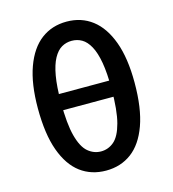

<svg xmlns="http://www.w3.org/2000/svg" viewBox="-109 -808 817 909"><g transform="rotate(-15 300.0 -353.0)"><path d="M300 12Q228 12 175 -27.5Q122 -67 92.5 -148.5Q63 -230 63 -356Q63 -476 92.5 -557Q122 -638 175 -678Q228 -718 300 -718Q372 -718 425 -677.5Q478 -637 507.5 -556.5Q537 -476 537 -356Q537 -230 507.5 -148.5Q478 -67 425 -27.5Q372 12 300 12ZM300 -82Q336 -82 364 -106Q392 -130 408 -190Q424 -250 424 -356Q424 -433 415 -484.5Q406 -536 389 -567Q372 -598 349.5 -611Q327 -624 300 -624Q273 -624 250.5 -611Q228 -598 211 -567Q194 -536 185 -484.5Q176 -433 176 -356Q176 -250 192 -190Q208 -130 236.5 -106Q265 -82 300 -82ZM126 -317V-396H474V-317Z"/></g></svg>

Font: Source Code Pro SemiBold
Style: Regular
Weight: 600
Monospace: yes
Designer: Paul D. Hunt, Teo Tuominen
Foundry: Adobe Systems Incorporated
Version: Version 1.018;hotconv 1.0.116;makeotfexe 2.5.65601